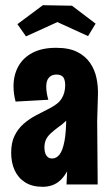

<svg xmlns="http://www.w3.org/2000/svg" viewBox="-20 -710 427 739"><path d="M236 0 240 -85 231 -384Q230 -407 221.5 -415Q213 -423 197 -423Q179 -423 168.5 -411.5Q158 -400 158 -377Q158 -365 160 -352.5Q162 -340 166 -326L40 -319Q36 -334 34 -349Q32 -364 32 -377Q32 -421 50.5 -454.5Q69 -488 105.5 -507Q142 -526 196 -526Q246 -526 277.5 -510Q309 -494 327 -467.5Q345 -441 351.5 -409Q358 -377 357 -345L354 -245L356 0ZM144 9Q104 9 77 -8Q50 -25 36.5 -54.5Q23 -84 23 -122Q23 -161 36 -187.5Q49 -214 70.5 -233Q92 -252 118.5 -266Q145 -280 171 -293Q186 -301 197.5 -309.5Q209 -318 216.5 -329.5Q224 -341 227.5 -354.5Q231 -368 231 -384L286 -349Q281 -314 267.5 -289Q254 -264 236.5 -247Q219 -230 201 -218Q185 -206 173.5 -195Q162 -184 156.5 -171.5Q151 -159 151 -142Q151 -129 154.5 -119.5Q158 -110 164.5 -105Q171 -100 181 -100Q197 -100 209 -115Q221 -130 228 -166Q235 -202 235 -264L280 -312Q280 -245 274 -187Q268 -129 253 -84.5Q238 -40 211.5 -15.5Q185 9 144 9ZM319 -571 201 -625 80 -570 47 -617 145 -690 257 -688 348 -619Z"/></svg>

Font: Truculenta Black
Style: Regular
Weight: 900
Version: Version 1.002